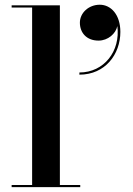

<svg xmlns="http://www.w3.org/2000/svg" viewBox="-20 -772 548 792"><path d="M309.5 -678.5C309.5 -638 336 -604.5 386.5 -604.5C425.5 -604.5 458 -633.5 464 -664.5C477.5 -561.5 409.5 -473 307.5 -473V-464C414 -464 476.5 -548 476.5 -640.5C476.5 -711 438 -752.5 391.5 -752.5C346 -752.5 309.5 -719 309.5 -678.5ZM28 -9V0H311V-9H227V-750H28V-741H112.5V-9Z"/></svg>

Font: Bodoni* 24pt Medium
Style: Regular
Weight: 500
Version: Version 2.3